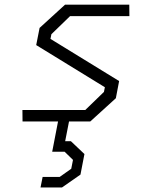

<svg xmlns="http://www.w3.org/2000/svg" viewBox="-20 -520 660 822"><path d="M76.5 0H228.5L203.5 129.5H256.5L292.5 164.5L285 202.5L235.5 237.5H162.5L153.5 282.5H245.5L324.5 227.5L341.5 139.5L283.5 84.5H259L275.5 0H366.5L476 -99.5L490 -173L196 -353.5L200 -373.5L280 -451H534L533.5 -500H258.5L149.5 -400.5L135 -327L429 -146.5L425 -126.5L345 -49H76Z"/></svg>

Font: Monaspace Krypton ExtraLight
Style: Italic
Weight: 200
Italic angle: -11°
Designer: Riley Cran & the Lettermatic Team
Foundry: Lettermatic
Version: Version 1.101 (Monaspace Krypton)